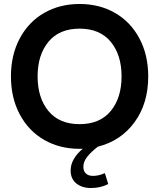

<svg xmlns="http://www.w3.org/2000/svg" viewBox="-20 -734 800 965"><path d="M472 3Q436.5 30.5 417.8 54.8Q399 79 399 104Q399 126.5 411.8 138.2Q424.5 150 447 150Q477.5 150 507 136L524 191Q486 211 437 211Q392 211 363.5 187.8Q335 164.5 335 123Q335 65 396 13.5Q391 14 380 14Q280.5 14 202.2 -30.8Q124 -75.5 79.5 -158.8Q35 -242 35 -350Q35 -458 79.5 -541.2Q124 -624.5 202.2 -669.2Q280.5 -714 380 -714Q479.5 -714 557.8 -669.2Q636 -624.5 680.5 -541.2Q725 -458 725 -350Q725 -213.5 656 -119.5Q587 -25.5 472 3ZM223.5 -524Q169 -458 169 -350Q169 -242 223.5 -176Q278 -110 380 -110Q482 -110 536.5 -176Q591 -242 591 -350Q591 -458 536.5 -524Q482 -590 380 -590Q278 -590 223.5 -524Z"/></svg>

Font: Cabin
Style: Bold
Weight: 700
Designer: Pablo Impallari
Foundry: Pablo Impallari. http://www.impallari.com Igino Marini. http://www.ikern.com
Version: Version 3.001;hotconv 1.0.109;makeotfexe 2.5.65596